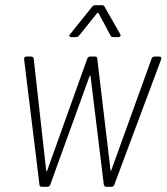

<svg xmlns="http://www.w3.org/2000/svg" viewBox="-20 -720 642 740"><path d="M132 -9 73 -491V-493Q73 -502 82 -502H100Q104 -502 107 -499.5Q110 -497 110 -493L158 -63Q159 -60 160 -60Q161 -60 162 -63L316 -493Q317 -497 320 -499.5Q323 -502 327 -502H346Q355 -502 355 -493L406 -64Q406 -61 407 -61Q408 -61 409 -64L564 -493Q567 -502 576 -502H594Q604 -502 601 -491L421 -9Q418 0 409 0H390Q382 0 380 -9L329 -426Q328 -429 327 -429Q326 -429 325 -426L174 -9Q171 0 162 0H142Q132 0 132 -9ZM251 -589 335 -694Q340 -700 348 -700H372Q381 -700 383 -694L443 -589Q445 -585 445 -584Q445 -581 442.5 -579Q440 -577 436 -577H417Q408 -577 406 -583L360 -669Q359 -671 357 -671Q355 -671 354 -669L285 -583Q280 -577 273 -577H255Q249 -577 247.5 -581Q246 -585 251 -589Z"/></svg>

Font: Barlow Semi Condensed ExLight
Style: Italic
Weight: 275
Width: 4
Italic angle: -7°
Designer: Jeremy Tribby
Foundry: Tribby Type
Version: Version 1.408